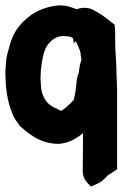

<svg xmlns="http://www.w3.org/2000/svg" viewBox="-23 -509 455 710"><path d="M-3 -242C-3 -184 4 -132 23 -89C29 -70 42 -56 48 -47L49 -44L52 -42C81 -16 125 23 194 23H195H196C236 19 263 1 284 -17L283 124C283 143 291 158 301 168L313 181L329 174C347 167 363 155 375 140L410 117V-181C410 -201 408 -217 408 -234C408 -276 403 -314 403 -351V-365C403 -379 403 -392 402 -406L401 -418L391 -425C375 -437 358 -454 329 -468C314 -479 293 -483 271 -478L260 -475C242 -482 220 -490 196 -489H195C130 -484 80 -453 47 -411C27 -386 17 -358 9 -327C6 -318 4 -310 2 -299C1 -294 0 -292 0 -284C-1 -273 -3 -256 -3 -242ZM127 -215C126 -223 128 -231 128 -248C132 -290 140 -327 154 -344C171 -365 190 -379 222 -375H224H226C229 -375 239 -373 244 -370L247 -368L250 -348C251 -347 254 -362 259 -353C266 -338 272 -326 275 -313C275 -306 276 -301 277 -296L278 -286C273 -275 271 -261 270 -253V-252C267 -224 265 -240 261 -215V-214L258 -185C256 -168 253 -150 249 -139C243 -132 235 -124 223 -113C216 -108 209 -102 205 -100H203C200 -100 196 -101 187 -107L186 -108H184C165 -117 154 -125 143 -142C132 -163 129 -170 127 -215Z"/></svg>

Font: SolarCharger
Style: 1050
Weight: 1000
Designer: Mew Too
Foundry: Cannot Into Space Fonts/KineticPlasma Fonts
Version: Version 1.100